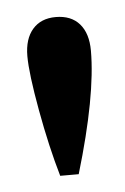

<svg xmlns="http://www.w3.org/2000/svg" viewBox="-33 -685 202 310"><g transform="rotate(-5 68.5 -530.0)"><path d="M53 -402Q39 -450 28 -510.5Q17 -571 17 -599Q17 -627 30.5 -642.5Q44 -658 68 -658Q93 -658 106.5 -642.5Q120 -627 120 -599Q120 -526 83 -402Z"/></g></svg>

Font: Arapey
Style: Regular
Weight: 400
Designer: Eduardo Rodriguez Tunni
Foundry: Eduardo Rodriguez Tunni
Version: Version 4.000